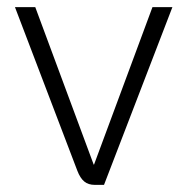

<svg xmlns="http://www.w3.org/2000/svg" viewBox="-20 -519 526 539"><path d="M197 -40 22 -499H79L243 -57H244L408 -499H464L272 0H246Q228 0 216.5 -9.5Q205 -19 197 -40Z"/></svg>

Font: Bai Jamjuree Light
Style: Regular
Weight: 300
Designer: Katatrad Aksorn Co.,Ltd.
Foundry: Cadson Demak Co.,Ltd.
Version: Version 1.000; ttfautohint (v1.6)